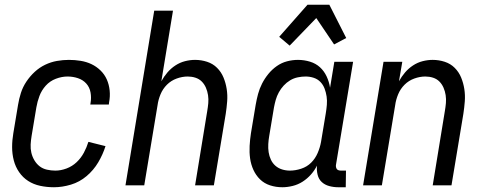

<svg xmlns="http://www.w3.org/2000/svg" viewBox="-20 -780 2040 808"><path d="M207 8Q177 8 149 2Q121 -4 98.5 -18.5Q76 -33 60.5 -55.5Q45 -78 38 -105Q31 -132 31 -161Q31 -190 36 -219L56 -339Q60 -364 68 -389Q76 -414 91 -436.5Q106 -459 126 -477.5Q146 -496 170 -507.5Q194 -519 219.5 -523.5Q245 -528 270 -528Q295 -528 319.5 -524Q344 -520 365 -510Q386 -500 403 -483.5Q420 -467 429.5 -445.5Q439 -424 441.5 -399Q444 -374 439 -349L438 -340H360L361 -346Q365 -369 361 -391Q357 -413 343 -428.5Q329 -444 308 -451Q287 -458 264 -458Q240 -458 215 -448.5Q190 -439 172.5 -419.5Q155 -400 146 -376Q137 -352 133 -328L113 -208Q110 -190 109 -172Q108 -154 112 -137Q116 -120 125 -105Q134 -90 147 -80Q160 -70 177.5 -66Q195 -62 213 -62Q236 -62 260 -71Q284 -80 302.5 -97.5Q321 -115 333 -137.5Q345 -160 352 -183L424 -165Q413 -130 393.5 -97Q374 -64 344.5 -39Q315 -14 278.5 -3Q242 8 207 8Z M508 0 629 -735H708L659 -438Q670 -458 684.5 -475Q699 -492 718 -504.5Q737 -517 758.5 -522.5Q780 -528 801 -528Q827 -528 851.5 -520Q876 -512 893.5 -494.5Q911 -477 920.5 -454Q930 -431 934 -405.5Q938 -380 936 -353.5Q934 -327 930 -301L880 0H801L852 -312Q855 -329 856.5 -346Q858 -363 855.5 -379.5Q853 -396 846.5 -411Q840 -426 829 -437Q818 -448 802.5 -453Q787 -458 770 -458Q747 -458 723.5 -449.5Q700 -441 682.5 -423.5Q665 -406 655.5 -383Q646 -360 643 -337L587 0Z M1168 8Q1141 8 1116.5 0Q1092 -8 1074.5 -25Q1057 -42 1046.5 -65Q1036 -88 1032.5 -113.5Q1029 -139 1030.5 -166Q1032 -193 1036 -219L1056 -339Q1060 -362 1066 -384.5Q1072 -407 1083 -428.5Q1094 -450 1109.5 -469Q1125 -488 1145 -502Q1165 -516 1188 -522Q1211 -528 1234 -528Q1260 -528 1284.5 -520.5Q1309 -513 1326.5 -497Q1344 -481 1354.5 -458.5Q1365 -436 1369 -411L1387 -520H1466L1394 -87Q1393 -82 1394 -77Q1395 -72 1397.5 -68.5Q1400 -65 1405 -63.5Q1410 -62 1415 -62H1436L1435 8H1403Q1384 8 1365.5 3Q1347 -2 1334 -14Q1321 -26 1316.5 -45Q1312 -64 1314 -83Q1304 -63 1288.5 -45.5Q1273 -28 1253.5 -15.5Q1234 -3 1211.5 2.5Q1189 8 1168 8ZM1200 -62Q1223 -62 1247.5 -70Q1272 -78 1289.5 -95.5Q1307 -113 1317 -136.5Q1327 -160 1331 -183L1351 -303Q1354 -321 1355.5 -339Q1357 -357 1354.5 -374Q1352 -391 1346 -407Q1340 -423 1328.5 -435Q1317 -447 1300.5 -452.5Q1284 -458 1266 -458Q1250 -458 1233 -454.5Q1216 -451 1201 -442Q1186 -433 1174 -420Q1162 -407 1153.5 -391.5Q1145 -376 1140.5 -360Q1136 -344 1133 -328L1113 -208Q1110 -191 1109 -173.5Q1108 -156 1110.5 -139.5Q1113 -123 1120 -108Q1127 -93 1139 -82.5Q1151 -72 1167 -67Q1183 -62 1200 -62ZM1199 -588 1155 -625 1274 -760H1366L1437 -620L1386 -593L1311 -704Z M1508 0 1594 -520H1673L1659 -438Q1670 -458 1684.5 -475Q1699 -492 1718 -504.5Q1737 -517 1758.5 -522.5Q1780 -528 1801 -528Q1827 -528 1851.5 -520Q1876 -512 1893.5 -494.5Q1911 -477 1920.5 -454Q1930 -431 1934 -405.5Q1938 -380 1936 -353.5Q1934 -327 1930 -301L1880 0H1801L1852 -312Q1855 -329 1856.5 -346Q1858 -363 1855.5 -379.5Q1853 -396 1846.5 -411Q1840 -426 1829 -437Q1818 -448 1802.5 -453Q1787 -458 1770 -458Q1747 -458 1723.5 -449.5Q1700 -441 1682.5 -423.5Q1665 -406 1655.5 -383Q1646 -360 1643 -337L1587 0Z"/></svg>

Font: Iosevka Term Curly
Style: Italic
Weight: 400
Italic angle: -9°
Designer: Belleve Invis
Foundry: Belleve Invis
Version: Version 32.3.0